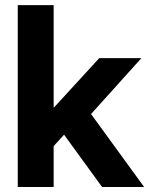

<svg xmlns="http://www.w3.org/2000/svg" viewBox="-20 -748 596 768"><path d="M181.1 -148.6V-318.2H196.1L377.1 -515.6H545.7L312.1 -256.2H279ZM51 0V-727.5H194.6V0ZM388.3 0 225.2 -224.5 320.2 -324.8 556.5 0Z"/></svg>

Font: Inter Khmer Looped
Style: Regular
Weight: 400
Designer: Rasmus Andersson, Sovichet Tep
Foundry: Anagata Design
Version: Version 1.000